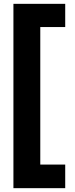

<svg xmlns="http://www.w3.org/2000/svg" viewBox="-20 -816 391 1001"><path d="M50 165V-796H320V-675H190V42H320V165Z"/></svg>

Font: DM Sans 36pt Black
Style: Regular
Weight: 900
Designer: Colophon Foundry, Jonny Pinhorn
Foundry: Colophon Foundry
Version: Version 4.004;gftools[0.9.30]